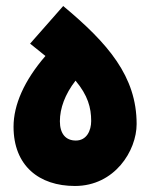

<svg xmlns="http://www.w3.org/2000/svg" viewBox="-20 -613 499 638"><path d="M229 5C361 5 434 -112 434 -201C434 -359 339 -469 190 -593L80 -468L131 -427C60 -345 25 -264 25 -192C25 -62 110 5 229 5ZM232 -146C198 -146 179 -169 179 -210C179 -253 196 -300 231 -345C272 -296 283 -255 283 -211C283 -179 268 -146 232 -146Z"/></svg>

Font: Noto Sans Arabic ExtCond Blk
Style: Regular
Weight: 900
Width: 2
Designer: Monotype Design Team, Nadine Chahine, Nizar Qandah and Khaled Hosny
Foundry: Monotype Imaging Inc.
Version: Version 2.012